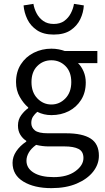

<svg xmlns="http://www.w3.org/2000/svg" viewBox="-20 -750 544 994"><path d="M246 224Q157 224 101 190Q45 156 45 93Q45 62 64 33.5Q83 5 116 -17V-21Q98 -32 85.5 -52Q73 -72 73 -100Q73 -131 90 -154Q107 -177 126 -190V-194Q102 -214 82.5 -248Q63 -282 63 -325Q63 -378 88 -417Q113 -456 155 -477Q197 -498 246 -498Q266 -498 284 -494.5Q302 -491 315 -486H484V-423H384Q401 -407 412.5 -380.5Q424 -354 424 -323Q424 -271 400 -233Q376 -195 336 -174.5Q296 -154 246 -154Q207 -154 173 -171Q160 -160 151 -146.5Q142 -133 142 -113Q142 -90 160.5 -75Q179 -60 228 -60H322Q407 -60 449.5 -32.5Q492 -5 492 56Q492 101 462 139Q432 177 377 200.5Q322 224 246 224ZM246 -209Q288 -209 318.5 -240.5Q349 -272 349 -325Q349 -378 319 -408Q289 -438 246 -438Q203 -438 173 -408Q143 -378 143 -325Q143 -272 173.5 -240.5Q204 -209 246 -209ZM258 167Q328 167 370 136.5Q412 106 412 68Q412 34 386.5 21Q361 8 314 8H230Q216 8 199.5 6Q183 4 167 0Q141 19 129 40Q117 61 117 82Q117 121 154.5 144Q192 167 258 167ZM258 -571Q205 -571 171.5 -593.5Q138 -616 121.5 -650.5Q105 -685 102 -722L153 -730Q157 -705 169.5 -681Q182 -657 204 -641.5Q226 -626 258 -626Q291 -626 312.5 -641.5Q334 -657 346.5 -681Q359 -705 363 -730L414 -722Q412 -685 395.5 -650.5Q379 -616 345.5 -593.5Q312 -571 258 -571Z"/></svg>

Font: .
Style: 
Weight: 400
Designer: Paul D. Hunt, Dalton Maag
Foundry: Dalton Maag Ltd
Version: Version 1.200